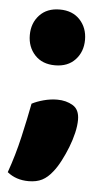

<svg xmlns="http://www.w3.org/2000/svg" viewBox="-48 -525 361 672"><g transform="rotate(5 133.0 -189.0)"><path d="M135 -493Q180 -493 206 -465Q232 -437 232 -395Q232 -353 206 -325Q180 -297 135 -297Q90 -297 64 -325Q38 -353 38 -395Q38 -437 64 -465Q90 -493 135 -493ZM78 115Q34 115 3 90Q25 28 40 -37.5Q55 -103 65 -156Q82 -165 106 -171.5Q130 -178 154 -178Q185 -178 208.5 -164Q232 -150 232 -114Q232 -93 226 -67.5Q220 -42 210 -16.5Q200 9 187.5 33Q175 57 162 73Q145 95 125.5 105Q106 115 78 115Z"/></g></svg>

Font: Baloo 2 Latin ExtraBold
Style: Regular
Weight: 400
Designer: Sarang Kulkarni and Ek Type
Foundry: Ek Type
Version: Version 1.001